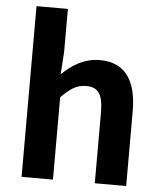

<svg xmlns="http://www.w3.org/2000/svg" viewBox="-55 -846 750 894"><g transform="rotate(5 320.0 -399.0)"><path d="M79.3 0H226V-385.1C267.3 -426 296.6 -447.7 342.1 -447.7C397 -447.7 421.5 -418 421.5 -330.9V0H568.2V-349.1C568.2 -489.8 515.7 -573.5 395.2 -573.5C319.1 -573.5 263.3 -533.9 219 -491.7L226 -596.7V-797.9H79.3Z"/></g></svg>

Font: Source Han Sans JP VF
Style: Regular
Weight: 250
Designer: Ryoko NISHIZUKA 西塚涼子 (kana, bopomofo & ideographs); Paul D. Hunt (Latin, Greek & Cyrillic); Sandoll Communications 산돌커뮤니
Foundry: Adobe
Version: Version 2.004;hotconv 1.0.118;makeotfexe 2.5.65603